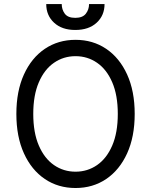

<svg xmlns="http://www.w3.org/2000/svg" viewBox="-20 -938 762 968"><path d="M659.1 -363.6Q659.1 -248.6 620.9 -164.8Q582.7 -81 515.4 -35.5Q448.2 9.9 360.8 9.9Q273.4 9.9 206.1 -35.5Q138.8 -81 100.7 -164.8Q62.5 -248.6 62.5 -363.6Q62.5 -478.7 100.7 -562.5Q138.8 -646.3 206.1 -691.8Q273.4 -737.2 360.8 -737.2Q448.2 -737.2 515.4 -691.8Q582.7 -646.3 620.9 -562.5Q659.1 -478.7 659.1 -363.6ZM573.9 -363.6Q573.9 -458.1 545.8 -523.1Q517.8 -588.1 469.5 -621.4Q421.2 -654.8 360.8 -654.8Q300.4 -654.8 252.1 -621.4Q203.8 -588.1 175.8 -523.1Q147.7 -458.1 147.7 -363.6Q147.7 -269.2 175.8 -204.2Q203.8 -139.2 252.1 -105.8Q300.4 -72.4 360.8 -72.4Q421.2 -72.4 469.5 -105.8Q517.8 -139.2 545.8 -204.2Q573.9 -269.2 573.9 -363.6ZM429 -917.6H507.1Q507.1 -860.1 467.3 -823.5Q427.6 -786.9 359.4 -786.9Q292.3 -786.9 252.7 -823.5Q213.1 -860.1 213.1 -917.6H291.2Q291.2 -889.9 306.6 -869Q322.1 -848 359.4 -848Q396.7 -848 412.8 -869Q429 -889.9 429 -917.6Z"/></svg>

Font: Inter UI
Style: Regular
Weight: 400
Designer: Rasmus Andersson
Foundry: rsms
Version: Version 2.2